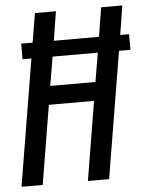

<svg xmlns="http://www.w3.org/2000/svg" viewBox="-53 -778 626 821"><g transform="rotate(-5 260.5 -367.5)"><path d="M6 0 96 -543H58V-610H107L128 -735H218L198 -610H392L412 -735H503L483 -610H521V-543H472L382 0H291L347 -339H153L97 0ZM360 -419 381 -543H187L166 -419Z"/></g></svg>

Font: Iosevka SS04 Medium Oblique
Style: Regular
Weight: 500
Italic angle: -9°
Monospace: yes
Designer: Belleve Invis
Foundry: Belleve Invis
Version: Version 19.0.0; ttfautohint (v1.8.4)